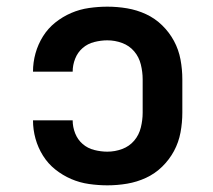

<svg xmlns="http://www.w3.org/2000/svg" viewBox="-20 -548 640 576"><path d="M302 8Q275 8 247 4Q219 0 193.5 -11Q168 -22 146 -39.5Q124 -57 109 -81Q94 -105 86.5 -132Q79 -159 79 -187Q79 -187 79 -187Q79 -187 79 -187H198Q198 -187 198 -187Q198 -187 198 -187Q198 -167 205.5 -148Q213 -129 228 -116Q243 -103 263 -98Q283 -93 302 -93Q325 -93 346.5 -101Q368 -109 382.5 -126Q397 -143 402.5 -165.5Q408 -188 408 -210V-310Q408 -332 402.5 -354.5Q397 -377 382.5 -394Q368 -411 346.5 -419Q325 -427 302 -427Q283 -427 263 -422Q243 -417 228 -404Q213 -391 205.5 -372Q198 -353 198 -333Q198 -333 198 -333Q198 -333 198 -333H79Q79 -333 79 -333Q79 -333 79 -333Q79 -361 86.5 -388Q94 -415 109 -439Q124 -463 146 -480.5Q168 -498 193.5 -509Q219 -520 247 -524Q275 -528 302 -528Q332 -528 361.5 -523Q391 -518 418 -505.5Q445 -493 466.5 -472Q488 -451 502 -425Q516 -399 521.5 -369.5Q527 -340 527 -310V-210Q527 -180 521.5 -150.5Q516 -121 502 -95Q488 -69 466.5 -48Q445 -27 418 -14.5Q391 -2 361.5 3Q332 8 302 8Z"/></svg>

Font: Iosevka SS04 Extended
Style: Bold
Weight: 700
Width: 7
Monospace: yes
Designer: Belleve Invis
Foundry: Belleve Invis
Version: Version 19.0.0; ttfautohint (v1.8.4)